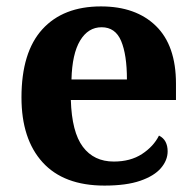

<svg xmlns="http://www.w3.org/2000/svg" viewBox="-20 -569 611 599"><path d="M306 10Q179 10 113 -62.5Q47 -135 47 -265Q47 -406 112 -477.5Q177 -549 295 -549Q404 -549 466.5 -488Q529 -427 529 -308V-257H201Q204 -157 238.5 -111Q273 -65 335 -65Q387 -65 423 -88.5Q459 -112 476 -146Q490 -139 496.5 -126.5Q503 -114 503 -97Q503 -69 482 -44.5Q461 -20 417.5 -5Q374 10 306 10ZM376 -321Q376 -398 358 -441Q340 -484 297 -484Q255 -484 230 -442.5Q205 -401 203 -321Z"/></svg>

Font: Noto Serif Thai
Style: Regular
Weight: 400
Designer: Monotype Design Team
Foundry: Monotype Imaging Inc.
Version: Version 2.001